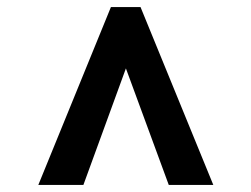

<svg xmlns="http://www.w3.org/2000/svg" viewBox="-20 -768 708 541"><path d="M88 -247 292.5 -748H376L581 -247H455.5L331 -585.5H338.5L215 -247Z"/></svg>

Font: Merriweather Sans Medium
Style: Regular
Weight: 500
Designer: Eben Sorkin
Foundry: Eben Sorkin
Version: Version 2.001